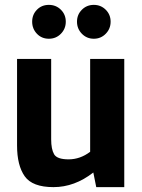

<svg xmlns="http://www.w3.org/2000/svg" viewBox="-20 -755 583 788"><path d="M363 -47Q286 13 199.5 13Q113 13 81.5 -31.5Q50 -76 50 -158V-513H190V-183Q190 -143 202 -122Q214 -101 261.5 -101Q309 -101 350 -132V-513H490V13H375ZM112 -666Q112 -695 131.5 -715Q151 -735 180.5 -735Q210 -735 230 -715Q250 -695 250 -666Q250 -637 230 -616.5Q210 -596 180.5 -596Q151 -596 131.5 -616.5Q112 -637 112 -666ZM296 -666Q296 -695 316 -715Q336 -735 365 -735Q394 -735 414 -715Q434 -695 434 -666Q434 -637 414 -616.5Q394 -596 365 -596Q336 -596 316 -616.5Q296 -637 296 -666Z"/></svg>

Font: Rambla
Style: Bold
Weight: 700
Designer: Martin Sommaruga
Foundry: Martin Sommaruga
Version: Version 1.001